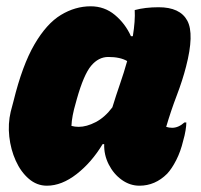

<svg xmlns="http://www.w3.org/2000/svg" viewBox="-20 -579 640 610"><path d="M268 -559Q312 -559 345 -531.5Q378 -504 396 -464H402Q410 -513 408 -547Q441 -556 484 -556Q552 -556 575 -513.5Q598 -471 571 -367Q560 -324 541.5 -275.5Q523 -227 508 -176Q517 -173 527 -173Q547 -173 566 -190H572Q572 -180 569.5 -164.5Q567 -149 562 -132Q554 -98 540 -70.5Q526 -43 511 -27Q473 11 423 11Q393 11 367 -7.5Q341 -26 325.5 -56.5Q310 -87 311 -121H306Q271 -63 223.5 -26Q176 11 129 11Q97 11 71.5 -11Q46 -33 30 -68.5Q14 -104 9.5 -145Q5 -186 14 -224L23 -258Q51 -372 89.5 -438Q128 -504 173.5 -531.5Q219 -559 268 -559ZM207 -179Q218 -176 230 -176Q255 -176 284 -191Q313 -206 337 -238Q349 -277 361.5 -313Q374 -349 384 -385Q362 -398 324 -398Q293 -398 269.5 -370Q246 -342 224 -264L221 -253Q208 -209 207 -179Z"/></svg>

Font: Recursive Sn Csl St Blk
Style: Italic
Weight: 900
Italic angle: -15°
Version: Version 1.079;hotconv 1.0.112;makeotfexe 2.5.65598; ttfautoh